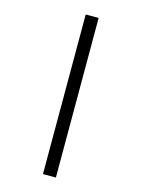

<svg xmlns="http://www.w3.org/2000/svg" viewBox="-144 -841 857 1162"><g transform="rotate(15 284.5 -260.0)"><path d="M244 240V-760H325V240Z"/></g></svg>

Font: Noto Rashi Hebrew Black
Style: Regular
Weight: 900
Version: Version 1.006